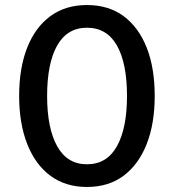

<svg xmlns="http://www.w3.org/2000/svg" viewBox="-20 -730 690 762"><path d="M325 12Q240 12 180 -32.5Q120 -77 88 -158.5Q56 -240 56 -349Q56 -460 88 -541Q120 -622 180 -666Q240 -710 325 -710Q411 -710 470.5 -666Q530 -622 562 -541.5Q594 -461 594 -349Q594 -239 562 -158Q530 -77 470.5 -32.5Q411 12 325 12ZM325 -78Q404 -78 444 -149.5Q484 -221 484 -349Q484 -479 444 -549.5Q404 -620 325 -620Q247 -620 207 -549.5Q167 -479 167 -349Q167 -221 207 -149.5Q247 -78 325 -78Z"/></svg>

Font: Azeret Mono Thin
Style: Regular
Weight: 400
Version: Version 1.002